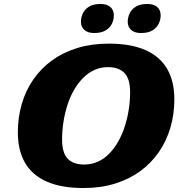

<svg xmlns="http://www.w3.org/2000/svg" viewBox="-20 -933 908 968"><path d="M293 -230Q293 -162.5 321.2 -133Q349.5 -103.5 404 -103.5Q442 -103.5 473.8 -118Q505.5 -132.5 531.2 -159Q557 -185.5 576.5 -220.2Q596 -255 609.2 -296Q622.5 -337 629.2 -380.8Q636 -424.5 636 -468Q636 -535.5 607.5 -565Q579 -594.5 524.5 -594.5Q487 -594.5 455.2 -579.8Q423.5 -565 397.8 -538.8Q372 -512.5 352.2 -477.8Q332.5 -443 319.5 -402Q306.5 -361 299.8 -317.2Q293 -273.5 293 -230ZM859 -432.5Q859 -356.5 839 -289Q819 -221.5 780.5 -165.8Q742 -110 686.2 -69.5Q630.5 -29 558.8 -7Q487 15 401 15Q289 15 215.5 -17.5Q142 -50 106 -112.5Q70 -175 70 -265Q70 -341.5 89.8 -409Q109.5 -476.5 148 -532.2Q186.5 -588 242.2 -628.5Q298 -669 369.8 -691Q441.5 -713 528 -713Q640.5 -713 713.8 -680.2Q787 -647.5 823 -585.2Q859 -523 859 -432.5ZM454.5 -766.5Q423 -766.5 405.5 -782Q388 -797.5 388 -823.5Q388 -845 397.8 -865.8Q407.5 -886.5 429.5 -899.8Q451.5 -913 487 -913Q519.5 -913 536.8 -897.5Q554 -882 554 -855.5Q554 -834 544.2 -813.5Q534.5 -793 512.8 -779.8Q491 -766.5 454.5 -766.5ZM690.5 -766.5Q658.5 -766.5 641.2 -782Q624 -797.5 624 -823.5Q624 -845 633.8 -865.8Q643.5 -886.5 665.2 -899.8Q687 -913 723 -913Q755.5 -913 772.8 -897.5Q790 -882 790 -855.5Q790 -834 780.2 -813.5Q770.5 -793 748.8 -779.8Q727 -766.5 690.5 -766.5Z"/></svg>

Font: Newsreader 9pt ExtraBold
Style: Italic
Weight: 800
Italic angle: -17°
Designer: Hugues Gentile
Foundry: Production Type
Version: Version 1.003